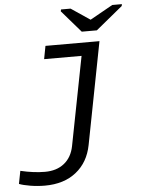

<svg xmlns="http://www.w3.org/2000/svg" viewBox="-91 -760 751 1015"><g transform="rotate(-5 285.0 -253.0)"><path d="M106 207.5Q67.4 207.5 29.1 201.2Q-9.3 194.8 -30.3 186.5L-17.1 118.2Q52.7 134.8 112.8 134.8Q174.8 134.8 214.8 102.8Q254.9 70.8 266.6 12.2L358.4 -459H159.7L172.9 -528.3H459.5L354.5 13.7Q336.9 104.5 272 156Q207 207.5 106 207.5ZM450.7 -586.4H370.6L269.5 -703.1L271.5 -712.9H322.3L422.4 -645.5H423.3L543.5 -712.9H594.7L592.8 -703.1Z"/></g></svg>

Font: Liberation Mono
Style: Italic
Weight: 400
Italic angle: -12°
Monospace: yes
Designer: Steve Matteson
Foundry: Ascender Corporation
Version: Version 2.1.5